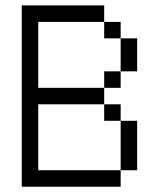

<svg xmlns="http://www.w3.org/2000/svg" viewBox="-20 -708 602 728"><path d="M62.5 -625H125V-562.5H62.5ZM62.5 -562.5H125V-500H62.5ZM62.5 -500H125V-437.5H62.5ZM62.5 -437.5H125V-375H62.5ZM62.5 -375H125V-312.5H62.5ZM62.5 -312.5H125V-250H62.5ZM62.5 -250H125V-187.5H62.5ZM62.5 -187.5H125V-125H62.5ZM62.5 -125H125V-62.5H62.5ZM62.5 -62.5H125V0H62.5ZM62.5 -687.5H125V-625H62.5ZM125 -687.5H187.5V-625H125ZM187.5 -687.5H250V-625H187.5ZM250 -687.5H312.5V-625H250ZM312.5 -687.5H375V-625H312.5ZM375 -625H437.5V-562.5H375ZM437.5 -562.5H500V-500H437.5ZM437.5 -500H500V-437.5H437.5ZM375 -437.5H437.5V-375H375ZM312.5 -375H375V-312.5H312.5ZM375 -312.5H437.5V-250H375ZM437.5 -250H500V-187.5H437.5ZM437.5 -187.5H500V-125H437.5ZM437.5 -125H500V-62.5H437.5ZM375 -62.5H437.5V0H375ZM312.5 -62.5H375V0H312.5ZM250 -62.5H312.5V0H250ZM187.5 -62.5H250V0H187.5ZM125 -62.5H187.5V0H125ZM250 -375H312.5V-312.5H250ZM187.5 -375H250V-312.5H187.5ZM125 -375H187.5V-312.5H125Z"/></svg>

Font: ChillBitmapSE 16px
Style: Regular
Weight: 400
Designer: Designed by Warren2060
Foundry: ChillType
Version: Version 1.000